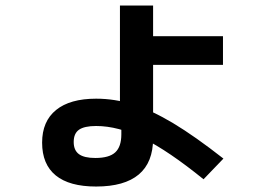

<svg xmlns="http://www.w3.org/2000/svg" viewBox="-20 -635 978 688"><path d="M130.9 -123.9Q130.9 -200.2 180.8 -240.8Q230.7 -281.4 324.4 -281.4Q391.2 -281.4 457.4 -260.6Q523.6 -239.7 601.3 -193.1Q679 -146.4 780.6 -66.7L709.3 7.4Q583.8 -94.4 493.7 -139Q403.5 -183.5 324.4 -183.5Q282.4 -183.5 263.2 -170.2Q244.1 -156.9 244.1 -126.2Q244.1 -96.5 262.8 -82.7Q281.5 -68.9 321.5 -68.9Q371.3 -68.9 393 -89.1Q414.8 -109.2 414.8 -153.6V-221.4H409.8V-615.1H528.6V-505.4H779V-402.6H528.6V-138.8Q528.6 -53.1 477.3 -9.8Q425.9 33.4 324.4 33.4Q228.5 33.4 179.7 -6.4Q130.9 -46.2 130.9 -123.9Z"/></svg>

Font: Pretendard JP Variable
Style: Regular
Weight: 400
Designer: Base glyphs from Inter by Rasmus Andersson; Hangul glyphs from Noto Sans CJK(Source Han Sans) by Jang Soo-young and Kang
Foundry: Kil Hyung-jin
Version: Version 1.307;Glyphs 3.2 (3192)